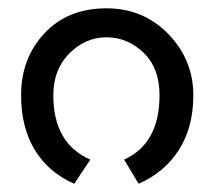

<svg xmlns="http://www.w3.org/2000/svg" viewBox="-20 -446 520 466"><path d="M160.2 0Q97.7 -27.3 64.5 -82Q31.2 -136.7 31.2 -214.8Q31.2 -304.7 87.9 -365.2Q144.5 -425.8 238.3 -425.8Q328.1 -425.8 388.7 -363.3Q449.2 -300.8 449.2 -214.8Q449.2 -136.7 414.1 -82Q378.9 -27.3 316.4 0L281.2 -58.6Q367.2 -97.7 367.2 -214.8Q367.2 -281.2 328.1 -318.4Q289.1 -355.5 238.3 -355.5Q187.5 -355.5 148.4 -316.4Q109.4 -277.3 109.4 -214.8Q109.4 -97.7 199.2 -58.6Z"/></svg>

Font: 和音 by 宁静之雨，公众号njzyshare
Style: Regular
Weight: 400
Designer: Steve Matteson
Foundry: Ascender Corporation
Version: Version 6.00;June 8, 2018;FontCreator 11.0.0.2388 32-bit